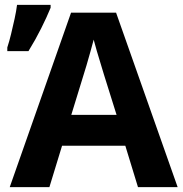

<svg xmlns="http://www.w3.org/2000/svg" viewBox="-20 -769 750 789"><path d="M547 0 495 -170H235L183 0H20L272 -717H457L710 0ZM459 -297 407 -463Q402 -480 394 -506Q386 -532 378 -559Q370 -586 365 -606Q360 -586 351.5 -556.5Q343 -527 335.5 -500.5Q328 -474 324 -463L273 -297ZM10 -559V-574Q18 -598 25.5 -629Q33 -660 40 -692Q47 -724 50 -749H188V-737Q172 -698 149 -652Q126 -606 97 -559Z"/></svg>

Font: Noto IKEA Latin
Style: Bold
Weight: 700
Designer: Monotype Design Team
Foundry: Monotype Imaging Inc.
Version: Version 1.0